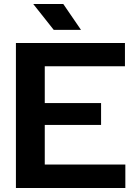

<svg xmlns="http://www.w3.org/2000/svg" viewBox="-20 -945 687 965"><path d="M60 0V-729H608V-612H205V-118H610V0ZM189 -317V-427H488V-317ZM250 -795 147 -925H298L387 -795Z"/></svg>

Font: Hubot Sans SemiBold
Style: Regular
Weight: 600
Designer: Deni Anggara
Foundry: GitHub, Inc., Subsidiary of Microsoft Corporation
Version: Version 2.000